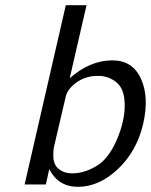

<svg xmlns="http://www.w3.org/2000/svg" viewBox="-20 -712 583 741"><path d="M75 0 234 -692H314L249 -410Q327 -479 414 -479Q492 -479 524 -408Q556 -339 533 -236Q509 -130 436 -60.5Q363 9 281 9Q205 9 170 -59L157 0ZM187 -137Q185 -120 186 -103Q187 -86 196 -71Q218 -43 258 -43Q312 -43 364 -79Q408 -112 437.5 -189Q467 -266 460 -329Q455 -374 428.5 -395Q402 -416 368 -419H353Q308 -418 273.5 -392.5Q239 -367 233 -336Q216 -261 189 -148Q189 -144 188 -142Q187 -140 187 -137Z"/></svg>

Font: Coval
Style: Light Italic
Weight: 300
Foundry: Context Ltd
Version: Version 001.000